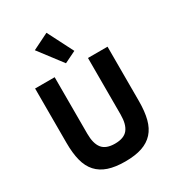

<svg xmlns="http://www.w3.org/2000/svg" viewBox="-228 -1112 1150 1258"><g transform="rotate(-30 347.0 -482.5)"><path d="M73 0ZM221 -698V-270Q221 -196 250 -159.5Q279 -123 347 -123Q415 -123 444 -159.5Q473 -196 473 -270V-698H621V-286Q621 -209 606.5 -152.5Q592 -96 559 -59.5Q526 -23 474 -5.5Q422 12 347 12Q272 12 220 -5.5Q168 -23 135 -59.5Q102 -96 87.5 -152.5Q73 -209 73 -286V-698ZM197 -916 320 -977 419 -783 331 -740Z"/></g></svg>

Font: Aneliza ExtraBold
Style: Regular
Weight: 800
Designer: Mike Abbink, Paul van der Laan, Pieter van Rosmalen
Foundry: Bold Monday
Version: Version 3.001;September 8, 2019;FontCreator 11.5.0.2425 64-b